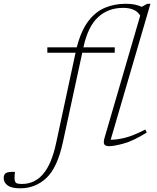

<svg xmlns="http://www.w3.org/2000/svg" viewBox="-176 -762 828 1014"><path d="M156.5 -12.5Q127.5 123 69.2 177.8Q11 232.5 -69 232.5Q-115 232.5 -135.8 217.2Q-156.5 202 -156.5 178Q-156.5 160 -145 152.2Q-133.5 144.5 -97 145.5Q-102 187 -95.5 198.5Q-91.5 205.5 -82.8 207.5Q-74 209.5 -60 209.5Q7 209.5 51.8 157Q96.5 104.5 120 -4.5L223 -483.5H74V-512H229.5Q252 -599.5 290 -649.8Q328 -700 378.2 -721Q428.5 -742 487.5 -742Q516 -742 535.2 -738Q554.5 -734 572.5 -726L602 -742H618.5L408.5 -24Q439 -23.5 482.8 -34Q526.5 -44.5 591.5 -78L599 -62Q527.5 -17.5 476.5 -3.8Q425.5 10 401 10Q381 10 375 0.5Q369 -9 376 -33.5L564.5 -679.5Q540.5 -720.5 474.5 -720.5Q396 -720.5 342.5 -671.8Q289 -623 265.5 -516L264.5 -512H430V-483.5H258.5Z"/></svg>

Font: Newsreader 6pt ExtraLight
Style: Italic
Weight: 275
Italic angle: -17°
Designer: Hugues Gentile
Foundry: Production Type
Version: Version 1.003; ttfautohint (v1.8.3)